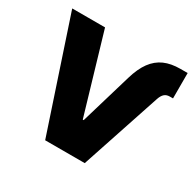

<svg xmlns="http://www.w3.org/2000/svg" viewBox="-155 -890 1084 1063"><g transform="rotate(30 387.5 -358.5)"><path d="M708 -716.8H753.9V-554.7H733.4Q712.9 -554.7 700 -543.5Q687 -532.2 678.7 -507.8L509.8 0H256.8L21.5 -707H231.4L379.9 -203.1H385.7L482.4 -529.3Q502 -596.2 532.2 -637.5Q562.5 -678.7 605.5 -697.8Q648.4 -716.8 708 -716.8Z"/></g></svg>

Font: Pretendard Std Black
Style: Regular
Weight: 900
Designer: Base glyphs from Inter by Rasmus Andersson; Hangeul glyphs from Noto Sans CJK(Source Han Sans) by Jang Soo-young and Kan
Foundry: Kil Hyung-jin
Version: Version 1.309